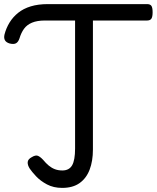

<svg xmlns="http://www.w3.org/2000/svg" viewBox="-21 -899 765 936"><path d="M282 17Q240 17 208 0Q176 -17 155 -39.5Q134 -62 124 -77Q113 -94 114 -108.5Q115 -123 134 -133Q152 -144 163.5 -139.5Q175 -135 189 -120Q203 -103 217 -91.5Q231 -80 247 -74Q263 -68 283 -68Q316 -68 330.5 -93Q345 -118 345 -175V-799H198Q160 -799 135 -788.5Q110 -778 96 -758.5Q82 -739 74 -712Q68 -694 57 -688Q46 -682 26 -687Q9 -692 3 -703Q-3 -714 1 -731Q9 -762 25.5 -789Q42 -816 67.5 -836.5Q93 -857 129 -868Q165 -879 213 -879H696Q711 -879 717 -870.5Q723 -862 723 -839Q723 -817 717 -808Q711 -799 696 -799H432V-170Q432 -114 416 -72Q400 -30 367 -6.5Q334 17 282 17Z"/></svg>

Font: Playwrite HR Lijeva
Style: Regular
Weight: 400
Designer: Veronika Burian, José Scaglione
Foundry: TypeTogether
Version: Version 1.002